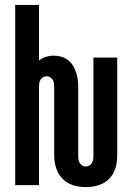

<svg xmlns="http://www.w3.org/2000/svg" viewBox="-20 -755 540 783"><path d="M330 8Q313 8 296 5Q279 2 263.5 -5.5Q248 -13 235.5 -25.5Q223 -38 215.5 -53.5Q208 -69 204.5 -86Q201 -103 201 -120V-400Q201 -408 200 -415.5Q199 -423 195 -429.5Q191 -436 184.5 -440Q178 -444 170 -444Q162 -444 155.5 -440Q149 -436 145 -429.5Q141 -423 140 -415.5Q139 -408 139 -400V0H42V-735H139V-508Q151 -518 167 -523Q183 -528 199 -528Q214 -528 229 -524Q244 -520 256.5 -510.5Q269 -501 277 -488Q285 -475 290 -460.5Q295 -446 297 -430.5Q299 -415 299 -400V-120Q299 -112 300 -104.5Q301 -97 305 -90.5Q309 -84 315.5 -80Q322 -76 330 -76Q338 -76 344.5 -80Q351 -84 355 -90.5Q359 -97 360 -104.5Q361 -112 361 -120V-520H458V-120Q458 -103 455 -86Q452 -69 444.5 -53.5Q437 -38 424.5 -25.5Q412 -13 396.5 -5.5Q381 2 364 5Q347 8 330 8Z"/></svg>

Font: Iosevka
Style: Bold
Weight: 700
Monospace: yes
Designer: Belleve Invis
Foundry: Belleve Invis
Version: Version 32.5.0; ttfautohint (v1.8.4)